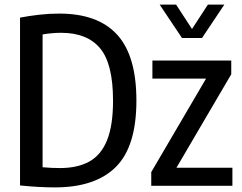

<svg xmlns="http://www.w3.org/2000/svg" viewBox="-20 -807 1050 834"><path d="M218.5 7Q148.5 7 67 -1.5V-730.5Q106.5 -738 149.8 -743Q193 -748 237.5 -748Q405 -748 488.8 -656.5Q572.5 -565 572.5 -370Q572.5 -170.5 483.2 -81.8Q394 7 218.5 7ZM240.5 -77Q316.5 -77 367.8 -105.2Q419 -133.5 445 -197.8Q471 -262 471 -370Q471 -530 414.8 -597.2Q358.5 -664.5 246 -664.5Q207 -664.5 165 -657.5V-80.5Q186.5 -78.5 204.8 -77.8Q223 -77 240.5 -77ZM637 0V-59.5L875 -465.5H642V-544H984.5V-484.5L746.5 -78.5H989.5V0ZM770.5 -642 673.5 -787H745L814 -681L883 -787H954.5L857.5 -642Z"/></svg>

Font: Encode Sans Condensed Condensed Medium
Style: Regular
Weight: 500
Width: 3
Designer: Multiple Designers
Foundry: Impallari Type
Version: Version 3.000; ttfautohint (v1.8.3) -l 8 -r 50 -G 200 -x 14 